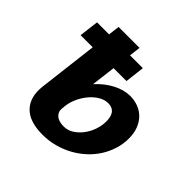

<svg xmlns="http://www.w3.org/2000/svg" viewBox="-143 -651 784 784"><g transform="rotate(45 249.0 -258.5)"><path d="M186.5 -124Q184 -104.5 198.8 -91Q213.5 -77.5 243.5 -77.5Q266.5 -77.5 286.2 -90.2Q306 -103 320.8 -122.8Q335.5 -142.5 343.8 -166.8Q352 -191 352 -214.5Q352 -226 350 -236.8Q348 -247.5 342.5 -255.8Q337 -264 327.8 -268.8Q318.5 -273.5 304 -273.5Q284.5 -273.5 265 -262Q245.5 -250.5 229.5 -231.8Q213.5 -213 202.5 -189.8Q191.5 -166.5 188.5 -143.5ZM206 -284.5Q237.5 -319.5 275.2 -338.8Q313 -358 347 -358Q373.5 -358 395.5 -349.2Q417.5 -340.5 433.2 -324Q449 -307.5 457.8 -284Q466.5 -260.5 466.5 -231.5Q466.5 -199 457 -168.8Q447.5 -138.5 430.5 -112Q413.5 -85.5 389.5 -63.5Q365.5 -41.5 336.5 -25.8Q307.5 -10 274.2 -1.2Q241 7.5 205.5 7.5Q129 7.5 94.2 -29.8Q59.5 -67 67.5 -133L98.5 -390H28.5L39 -474.5H108.5L114.5 -523.5H235.5L229.5 -474.5H303.5L293.5 -390H219Z"/></g></svg>

Font: Lato 2
Style: Bold Italic
Weight: 700
Italic angle: -7°
Designer: Lukasz Dziedzic with Adam Twardoch and Botio Nikoltchev
Foundry: tyPoland Lukasz Dziedzic
Version: Version 2.015; 2015-08-06; http://www.latofonts.com/